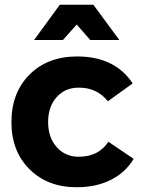

<svg xmlns="http://www.w3.org/2000/svg" viewBox="-20 -780 603 806"><path d="M302 -677 244 -612H123L231 -760H372L481 -612H359ZM435 -185 541 -113Q507 -56 445.5 -25Q384 6 302 6Q180 6 104 -69.5Q28 -145 28 -267Q28 -391 104 -467Q180 -543 304 -543Q462 -543 537 -430L433 -355Q386 -413 310 -412Q253 -412 217.5 -372Q182 -332 182 -268Q182 -203 218 -162.5Q254 -122 310 -122Q394 -122 435 -185Z"/></svg>

Font: Montserrat-Arabic SemiBold
Style: Regular
Weight: 600
Designer: Mohamed Gaber
Foundry: Kief Type Foundry
Version: Version 5.008;PS 005.008;hotconv 1.0.88;makeotf.lib2.5.64775